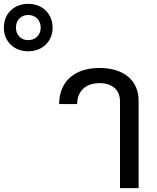

<svg xmlns="http://www.w3.org/2000/svg" viewBox="-278 -980 820 1000"><path d="M347 -452V0H444V-455C444 -561 367 -626 240 -626C109 -626 30 -554 30 -438H124C124 -506 169 -547 240 -547C307 -547 347 -512 347 -452ZM-258 -836C-258 -765 -206 -713 -131 -713C-56 -713 -4 -765 -4 -836C-4 -908 -57 -960 -131 -960C-206 -960 -258 -908 -258 -836ZM-195 -836C-195 -875 -169 -902 -131 -902C-93 -902 -66 -875 -66 -836C-66 -798 -93 -771 -131 -771C-169 -771 -195 -798 -195 -836Z"/></svg>

Font: TPK Tissa Web Medium
Style: Regular
Weight: 500
Designer: Jacques Le Bailly, Suppakit Chalermlarp | Katatrad Co.,Ltd.
Foundry: Jacques Le Bailly, Cadson Demak Co.,Ltd.
Version: Version 5.000;Glyphs 3.1.2 (3151)